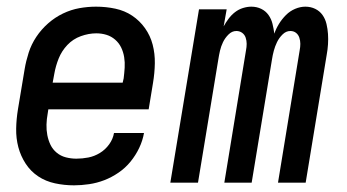

<svg xmlns="http://www.w3.org/2000/svg" viewBox="-20 -548 1040 576"><path d="M202 8Q173 8 145 2Q117 -4 94.5 -19Q72 -34 57 -57Q42 -80 35 -106.5Q28 -133 28.5 -162Q29 -191 34 -221L54 -341Q58 -365 66 -390Q74 -415 89 -437.5Q104 -460 124.5 -478Q145 -496 169 -507.5Q193 -519 218 -523.5Q243 -528 268 -528Q298 -528 326 -522Q354 -516 376.5 -501Q399 -486 415 -463.5Q431 -441 438 -414Q445 -387 444.5 -358Q444 -329 439 -299L426 -220H125L123 -207Q120 -191 119.5 -174.5Q119 -158 122 -142.5Q125 -127 131.5 -113.5Q138 -100 150 -90Q162 -80 177.5 -76Q193 -72 209 -72Q227 -72 245 -75.5Q263 -79 279.5 -89Q296 -99 307.5 -115Q319 -131 322 -149H412Q408 -126 397.5 -104Q387 -82 371.5 -63Q356 -44 335.5 -30Q315 -16 293 -7.5Q271 1 247.5 4.5Q224 8 202 8ZM348 -300 351 -313Q353 -329 354 -345Q355 -361 352.5 -376.5Q350 -392 343.5 -405.5Q337 -419 325.5 -429Q314 -439 299.5 -443.5Q285 -448 269 -448Q246 -448 222.5 -439.5Q199 -431 182 -413Q165 -395 156 -372.5Q147 -350 143 -327L138 -300Z M491 0 577 -520H660L651 -469Q657 -480 665.5 -491.5Q674 -503 685 -511.5Q696 -520 709 -524Q722 -528 734 -528Q750 -528 763.5 -521.5Q777 -515 785.5 -503Q794 -491 797.5 -476.5Q801 -462 803 -447Q808 -462 817 -476.5Q826 -491 838 -503Q850 -515 865.5 -521.5Q881 -528 896 -528Q912 -528 925.5 -521.5Q939 -515 947.5 -503Q956 -491 959.5 -476Q963 -461 964 -446Q965 -431 964 -415Q963 -399 960 -383L897 0H814L879 -397Q881 -407 881 -416.5Q881 -426 878 -435Q875 -444 868 -449.5Q861 -455 851 -455Q838 -455 827.5 -444.5Q817 -434 811 -421.5Q805 -409 801.5 -396Q798 -383 796 -370L735 0H653L718 -397Q720 -407 720 -416.5Q720 -426 717 -435Q714 -444 706.5 -449.5Q699 -455 689 -455Q676 -455 665.5 -444.5Q655 -434 649 -421.5Q643 -409 640 -396Q637 -383 635 -370L574 0Z"/></svg>

Font: Iosevka Medium Oblique
Style: Regular
Weight: 500
Italic angle: -9°
Monospace: yes
Designer: Belleve Invis
Foundry: Belleve Invis
Version: Version 32.5.0; ttfautohint (v1.8.4)